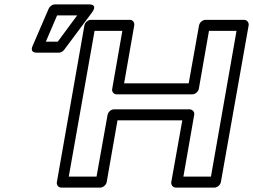

<svg xmlns="http://www.w3.org/2000/svg" viewBox="-20 -826 1148 871"><path d="M937 -25H812L861 -305C864 -320 851 -330 840 -330H497C482 -330 470 -316 468 -305L418 -25H292L409 -686H535L489 -423C486 -408 498 -398 509 -398H852C867 -398 880 -412 882 -423L928 -686H1053ZM953 25C964 25 979 15 982 0L1108 -711C1110 -722 1102 -736 1087 -736H912C901 -736 886 -726 883 -711L836 -448H543L589 -711C591 -722 584 -736 569 -736H392C381 -736 366 -726 363 -711L238 0C236 11 243 25 258 25H435C446 25 461 15 464 0L513 -280H807L757 0C755 11 763 25 778 25ZM239 -756H330L242 -637H188ZM228 -806C218 -806 206 -798 201 -787L128 -618C114 -586 144 -587 147 -587H247C255 -587 265 -592 271 -600L397 -769C427 -810 382 -806 382 -806Z"/></svg>

Font: Asimov
Style: XWidOuIt
Weight: 500
Designer: Google
Version: Version 2.000980; 2014